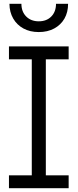

<svg xmlns="http://www.w3.org/2000/svg" viewBox="-20 -998 412 1018"><path d="M27.5 -683.5V-752H344V-683.5H223V-68.5H344V0H27.5V-68.5H148.5V-683.5ZM341 -978Q341 -933 321.8 -899.5Q302.5 -866 267.5 -847Q232.5 -828 185.5 -828Q139 -828 104.2 -847Q69.5 -866 50 -899.8Q30.5 -933.5 30 -978H93.5Q93.5 -936 119 -910.5Q144.5 -885 185.5 -885Q227 -885 252 -910.5Q277 -936 277 -978Z"/></svg>

Font: Hepta Slab ExtraLight
Style: Regular
Weight: 400
Version: Version 1.102